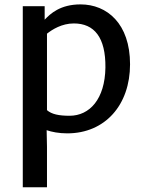

<svg xmlns="http://www.w3.org/2000/svg" viewBox="-20 -584 644 852"><path d="M187 -6.3C210 1.5 241.2 7.8 278.3 7.8C446.8 7.8 557.1 -118.7 557.1 -298.8C557.1 -479.5 454.6 -564.5 337.4 -564.5C247.1 -564.5 203.1 -522.9 178.2 -496.6V-556.6H81.1V247.1H188.5V67.9ZM188.5 -95.2V-434.6C211.9 -453.1 254.4 -480 307.6 -480C398.4 -480 449.2 -418 447.8 -284.2C445.8 -144.5 377.9 -70.3 288.6 -70.3C241.2 -70.3 209 -77.1 188.5 -95.2Z"/></svg>

Font: Merriweather Sans
Style: Regular
Weight: 400
Designer: Eben Sorkin ( eben@eyebytes.com )
Foundry: Eben Sorkin
Version: Version 1.003